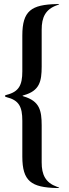

<svg xmlns="http://www.w3.org/2000/svg" viewBox="-20 -794 343 954"><path d="M262.4 133.9C206.7 113.6 186.8 74.9 187.1 12.8V-171.5C186.8 -245 177.2 -291.5 97.7 -315C89.8 -317.5 89.8 -318.2 97.7 -320.7C177.2 -342.7 186.8 -389.6 187.1 -462.7V-646.3C186.8 -708.5 206.7 -747.9 262.4 -767.8C278.4 -772.4 278.1 -774.1 261.7 -773.8C135.7 -771 90.9 -740.4 90.9 -617.5V-439.6C90.9 -371.4 74.2 -338.1 13.1 -322.8C7.1 -321 4.6 -320 4.6 -317.1C4.6 -314.6 7.1 -312.5 13.1 -311.1C74.6 -295.8 90.9 -263.1 90.9 -194.2V-16.3C90.9 106.9 135.7 137.1 261.7 140.3C278.1 140.3 278.4 138.8 262.4 133.9Z"/></svg>

Font: Margiela Serif Medium
Style: Regular
Weight: 500
Designer: Andreas Faust, Stefan Endress
Version: Version 1.002;FEAKit 1.0